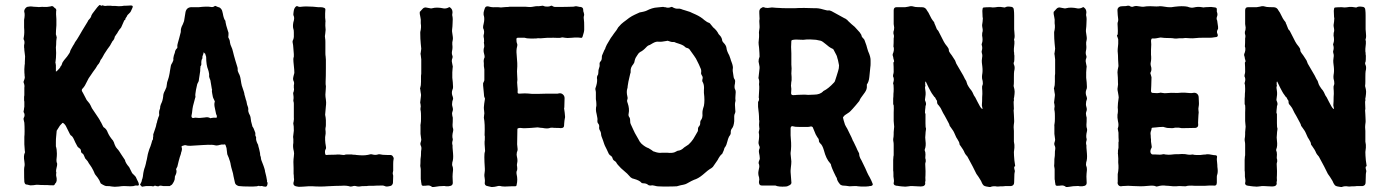

<svg xmlns="http://www.w3.org/2000/svg" viewBox="-20 -753 5597 773"><path d="M75 -595Q81 -586 77 -571V-562Q78 -558 78 -551Q79 -542 81 -526Q81 -522 80.5 -514Q80 -506 80 -502V-495Q79 -493 79 -489Q79 -487 78.5 -482Q78 -477 78 -474Q78 -458 79 -451V-447Q82 -441 75 -425V-421Q80 -409 78 -400V-381Q78 -378 78 -372Q78 -366 77 -364V-351Q77 -346 78 -344V-337V-328Q78 -326 78 -323Q78 -320 77 -318Q77 -313 75 -305V-302Q83 -290 75 -277V-272Q78 -260 78 -259Q79 -247 79 -225Q79 -210 78 -202V-199V-172Q78 -164 80 -144Q82 -141 80 -138Q74 -126 78 -104Q80 -90 79 -86Q78 -83 77.5 -78Q77 -73 77 -71Q77 -30 78 -21Q80 -10 87 -10Q90 -10 96.5 -8Q103 -6 107 -7Q114 -7 126 -9H133Q141 -8 159 -8H167H170Q177 -7 191 -7Q199 -5 202 -14L203 -15Q212 -23 206 -46V-51Q208 -61 205 -64L206 -66Q206 -68 206 -69Q206 -72 208 -79Q210 -86 210 -90V-95Q206 -102 208 -117Q209 -123 209 -135Q209 -152 205 -164V-170V-179V-181Q205 -195 206 -202Q206 -208 208 -224V-226Q209 -227 209 -228Q211 -231 215 -237.5Q219 -244 221 -247Q222 -249 226 -252.5Q230 -256 231 -258H234Q243 -252 248 -240Q250 -236 255 -226Q260 -216 262 -212Q263 -211 265 -208Q272 -205 278 -191Q282 -181 292 -163Q294 -160 300 -156Q306 -152 306 -145Q306 -138 312 -135Q317 -132 321 -120Q322 -115 326 -112Q334 -104 338 -95Q340 -92 344 -86.5Q348 -81 349 -79Q357 -65 360 -57Q361 -52 373 -38Q382 -25 383 -20L384 -19Q384 -18 384 -17Q385 -14 394.5 -9Q404 -4 407 -4Q423 -4 431 -2Q440 0 458 -2Q472 -4 479 -4Q484 -4 492 -3.5Q500 -3 505 -3Q518 -3 525 -6H531Q535 -5 537.5 -6.5Q540 -8 539 -12Q539 -13 537 -19Q535 -23 531.5 -30Q528 -37 527 -40Q526 -42 524 -44L512 -56L509 -62L500 -80Q485 -97 483 -109Q480 -114 479 -115Q475 -120 469 -130Q463 -140 460 -144Q458 -147 456 -149.5Q454 -152 451.5 -154.5Q449 -157 448 -159Q448 -160 447 -160L446 -162L443 -168Q442 -170 440.5 -174Q439 -178 439 -179L435 -187Q421 -203 414 -219Q409 -234 397 -241Q395 -243 395 -244L387 -260Q385 -262 385 -263Q382 -271 359 -304Q349 -317 344 -330Q342 -335 335 -343Q328 -351 328 -352L325 -358Q317 -372 314 -379Q313 -380 310 -386Q308 -392 312 -396Q318 -402 322 -409Q327 -418 337 -438Q344 -448 346 -451Q353 -462 365 -478Q374 -494 378 -497Q379 -498 382 -504Q384 -510 386 -513Q390 -517 394.5 -526Q399 -535 400 -536Q414 -558 422 -568Q423 -569 424.5 -572Q426 -575 427 -577Q428 -578 429.5 -581Q431 -584 432 -586Q441 -595 442 -605L448 -614Q453 -620 455 -625Q463 -638 466 -640Q468 -642 468 -643Q470 -647 473.5 -655.5Q477 -664 479 -668L480 -671Q485 -672 485 -678Q485 -679 486 -680Q492 -688 493 -692L502 -701Q506 -705 507 -708Q511 -716 513 -721Q518 -731 507 -731Q504 -731 497.5 -730.5Q491 -730 488 -730H480Q472 -728 458 -728Q455 -728 451 -728.5Q447 -729 445 -729H430L428 -730H426H413Q402 -728 397 -730Q394 -733 389 -730Q388 -729 386 -731Q383 -733 382 -733H381Q373 -727 358 -706Q354 -700 352 -698Q351 -697 348 -691Q347 -683 338 -674Q334 -670 333 -666Q314 -634 311 -630Q308 -625 303.5 -617Q299 -609 297 -606Q295 -602 290 -594.5Q285 -587 282 -583Q281 -581 278.5 -576Q276 -571 274 -569Q272 -566 269 -560Q266 -554 264 -551L261 -542L260 -540L254 -531Q251 -526 244 -518Q237 -510 234 -505Q231 -502 229 -494Q227 -488 225 -487L224 -486Q223 -482 220 -478.5Q217 -475 213.5 -471.5Q210 -468 208 -466H207Q206 -465 205 -465V-468V-491Q205 -492 204.5 -493.5Q204 -495 204 -496V-498L203 -500Q206 -520 206 -540Q206 -544 205.5 -551Q205 -558 205 -562Q205 -564 205.5 -567Q206 -570 206 -572Q206 -590 208 -600Q209 -602 207.5 -606Q206 -610 206 -612Q205 -613 205 -616Q205 -627 207 -651V-663V-676Q205 -700 206 -707Q209 -717 199 -722L197 -724Q192 -731 183 -727Q168 -724 156 -725Q152 -726 143.5 -725Q135 -724 131 -725Q128 -725 122.5 -725.5Q117 -726 114 -726Q110 -727 101 -727Q100 -727 98 -726.5Q96 -726 94 -726Q87 -726 81.5 -718.5Q76 -711 78 -704Q81 -694 77 -673V-660V-642Q79 -621 76 -604Q76 -601 75 -599Z M1055 -21Q1059 -18 1056 -8Q1054 1 1044 -2Q1043 -2 1041 -2L1040 -3Q1031 -5 1029 -4Q1027 -2 1025 -4Q1022 -6 1014 -3Q1011 -3 1006 -2.5Q1001 -2 999 -2Q998 -2 995.5 -2Q993 -2 991 -2Q989 -2 988 -2Q956 -2 941 -4Q928 -8 926 -17L920 -44Q920 -47 918 -55Q909 -86 909 -89Q909 -90 908 -95Q907 -100 906 -103Q905 -105 903.5 -110Q902 -115 901 -118L900 -120Q896 -128 895 -132Q893 -148 892 -157Q891 -159 890 -163Q889 -167 888 -169Q886 -173 881 -171H871Q870 -170 866 -170Q854 -166 846 -168Q844 -169 839 -169.5Q834 -170 832 -170H828Q824 -169 824 -170H816Q813 -170 806 -169.5Q799 -169 795 -169Q747 -166 746 -166Q733 -166 729 -168Q725 -170 712 -165Q711 -164 711 -161Q715 -153 709 -138Q709 -135 707 -129.5Q705 -124 704 -121Q700 -108 694 -82Q693 -80 691 -76.5Q689 -73 689 -72Q689 -69 690 -69Q692 -60 688 -51Q683 -42 684 -38Q684 -29 680 -22Q673 -8 668 -7Q667 -7 665 -5L664 -4Q663 -4 662 -4H637Q635 -4 631 -5Q627 -6 624 -5.5Q621 -5 619 -3H613Q612 -3 606 -5Q603 -7 599 -3H594Q591 -3 590 -4H575Q572 -5 556 -2Q551 0 549 -4L544 -9V-10Q551 -22 551 -27Q551 -29 553 -33Q553 -35 554 -37Q555 -39 555 -41Q557 -59 559 -66Q559 -68 561 -73.5Q563 -79 564 -82Q568 -96 569 -103Q571 -109 573 -121Q575 -133 577 -139Q577 -141 579 -145.5Q581 -150 581 -152Q583 -156 586 -164.5Q589 -173 590 -177Q592 -188 596 -192V-199Q597 -201 597 -205.5Q597 -210 597 -212Q598 -216 603.5 -231Q609 -246 610 -255Q611 -257 612 -260.5Q613 -264 613 -266Q614 -268 615.5 -274Q617 -280 618 -282Q621 -286 621 -291Q619 -305 624 -315Q625 -318 625 -324Q627 -332 629 -336Q635 -347 637 -365Q637 -376 644 -388Q649 -399 650 -402Q651 -408 653 -422L656 -431Q660 -443 661 -449Q662 -453 663 -459Q664 -465 664 -466Q665 -470 666 -477.5Q667 -485 668 -489Q670 -496 673 -499Q679 -510 678 -515Q677 -518 679 -524Q679 -527 681 -532.5Q683 -538 684 -541Q685 -552 693 -559Q695 -562 694 -563Q693 -571 696 -580Q698 -587 701.5 -599.5Q705 -612 706 -617Q708 -623 708 -627Q707 -639 716 -655Q719 -662 721 -668Q723 -681 727 -705Q732 -726 756 -724H780Q813 -728 829 -725Q838 -723 845 -729H848Q856 -725 860 -724Q867 -723 873 -713Q874 -712 877 -699Q881 -676 887 -670Q888 -668 888 -664Q889 -655 898 -627Q900 -623 900 -619Q900 -609 899 -604V-603Q900 -602 900 -601Q904 -593 905 -589Q905 -587 906 -581.5Q907 -576 908 -573Q909 -570 911.5 -564.5Q914 -559 915 -556Q916 -552 918.5 -543Q921 -534 922 -529Q923 -525 928 -508Q933 -491 936 -482Q937 -479 937 -473Q936 -468 941 -458Q947 -448 949 -433Q952 -413 953 -411V-410L962 -383Q964 -377 964 -373Q966 -367 968 -359Q968 -357 969.5 -353Q971 -349 972 -346Q974 -331 979 -320Q979 -319 979 -317L980 -315Q977 -305 986 -289Q989 -284 991 -264Q992 -260 996 -245V-244Q1001 -239 1008 -218V-212Q1007 -208 1010 -203Q1012 -201 1011 -198Q1010 -188 1017 -174Q1020 -170 1020 -165Q1023 -156 1027 -136V-133Q1027 -132 1027.5 -129.5Q1028 -127 1028 -126Q1030 -122 1030 -121Q1030 -119 1030.5 -116Q1031 -113 1031.5 -110.5Q1032 -108 1033 -106Q1034 -103 1036.5 -97Q1039 -91 1040 -88Q1041 -86 1042.5 -81Q1044 -76 1045 -73Q1047 -67 1047 -63Q1053 -41 1055 -26Q1056 -25 1055 -23ZM853 -280V-284V-287Q851 -291 850 -294Q849 -298 847.5 -306Q846 -314 845 -318Q841 -335 845 -344Q845 -345 843 -349Q837 -361 837 -363Q837 -366 834.5 -376Q832 -386 834 -392Q833 -393 833 -394L827 -430Q826 -433 824 -437.5Q822 -442 822 -444V-451V-455Q820 -467 818 -472Q810 -491 810 -524L806 -537Q803 -538 800 -543Q800 -540 798 -534Q794 -526 795 -520Q795 -517 793 -515Q792 -514 791.5 -511Q791 -508 791 -507Q790 -503 790.5 -500Q791 -497 790.5 -493Q790 -489 787 -486V-483Q786 -478 786 -467Q785 -461 783.5 -450Q782 -439 781 -434Q781 -432 780.5 -429Q780 -426 779 -424Q778 -422 776 -418.5Q774 -415 774 -414Q773 -410 771.5 -402.5Q770 -395 769 -391Q765 -371 767 -363Q767 -362 767 -362L766 -360Q760 -338 757 -326Q755 -318 753 -298Q750 -285 751 -283Q753 -277 759 -278Q767 -280 770 -279Q785 -277 804 -280Q818 -283 827 -277Q829 -277 831 -278Q843 -280 847 -279Q852 -279 853 -280Z M1178 -728H1173Q1165 -722 1163 -711Q1163 -710 1162.5 -708Q1162 -706 1162 -705Q1160 -694 1162 -690Q1167 -681 1161 -663Q1158 -647 1161 -637Q1163 -633 1163 -623V-611Q1164 -599 1158 -588V-583Q1159 -579 1160 -571.5Q1161 -564 1161 -560Q1163 -542 1163 -535V-525Q1161 -519 1161 -515Q1161 -506 1163 -488.5Q1165 -471 1165 -462V-459Q1161 -445 1160 -438Q1160 -431 1161 -429Q1166 -420 1163 -410V-399Q1165 -392 1162 -383Q1159 -379 1161 -371Q1162 -367 1162 -358Q1160 -348 1162 -343Q1163 -340 1163 -335V-303V-293V-281Q1164 -275 1162 -263Q1160 -256 1161 -254Q1163 -248 1163 -227Q1162 -218 1160 -202Q1160 -200 1160.5 -197Q1161 -194 1161 -193V-178Q1158 -162 1163 -144Q1165 -137 1163 -123Q1160 -103 1162 -76V-53Q1163 -49 1163 -42Q1163 -35 1164 -32Q1164 -30 1163.5 -27Q1163 -24 1163 -23Q1156 -4 1177 -2Q1181 0 1199.5 -1.5Q1218 -3 1221 -3H1240Q1250 -2 1271 -2Q1287 -2 1296 -3Q1334 -5 1353 -5Q1375 -7 1390 -2Q1397 -2 1399 -3Q1407 -6 1416 -3Q1419 -2 1426 -2Q1433 -4 1457 -4Q1461 -5 1469 -5H1484Q1495 -6 1516 -6Q1522 -7 1529 -4Q1532 -2 1538 -2Q1540 -2 1545.5 -3Q1551 -4 1554 -5Q1560 -8 1562 -16Q1562 -20 1562.5 -29.5Q1563 -39 1563 -44Q1563 -48 1562 -50Q1560 -56 1563 -66V-74V-92Q1563 -103 1564 -108Q1564 -109 1564.5 -111Q1565 -113 1565 -115V-117L1563 -121Q1560 -128 1553 -129H1540Q1519 -129 1508 -132Q1503 -132 1501 -131Q1491 -128 1480 -131Q1478 -132 1472 -132Q1451 -126 1428 -128Q1426 -128 1422 -128.5Q1418 -129 1415 -129Q1412 -130 1406 -130Q1400 -130 1397 -131H1375Q1371 -131 1369 -130Q1366 -128 1353 -130Q1349 -131 1340 -131Q1332 -130 1317 -130Q1302 -130 1295 -129Q1289 -129 1289 -135Q1287 -146 1291 -152Q1294 -157 1292 -164Q1291 -168 1290 -176.5Q1289 -185 1289 -189Q1288 -200 1291 -215V-223Q1289 -235 1291 -241Q1292 -243 1292 -250V-269Q1292 -271 1291.5 -275Q1291 -279 1291 -280Q1289 -290 1289 -291Q1289 -292 1292 -325Q1293 -331 1293 -341Q1293 -343 1292.5 -346.5Q1292 -350 1292 -352Q1290 -364 1290 -372Q1290 -378 1291.5 -393Q1293 -408 1291 -414V-424Q1292 -443 1292 -480V-513Q1292 -515 1291.5 -519.5Q1291 -524 1291 -526Q1290 -531 1290 -539V-570V-585Q1290 -594 1289 -598Q1289 -600 1288.5 -603Q1288 -606 1288 -607Q1288 -608 1289.5 -618Q1291 -628 1291 -633Q1289 -652 1290 -662Q1291 -666 1290 -673Q1289 -680 1289 -682V-699Q1289 -702 1289.5 -707.5Q1290 -713 1290 -715Q1290 -719 1286 -721Q1279 -724 1272 -724Q1266 -723 1241 -726Q1210 -728 1195 -726Q1183 -724 1178 -728Z M1726 0Q1727 0 1729 -0.5Q1731 -1 1733 -1Q1748 -4 1764 -4Q1768 -5 1776 -3Q1785 -2 1795 -5Q1803 -8 1803 -17Q1803 -21 1802.5 -29.5Q1802 -38 1802 -42Q1802 -51 1804 -69Q1804 -79 1802 -83Q1799 -89 1801 -99Q1806 -113 1804 -135Q1804 -139 1803 -147Q1802 -155 1802 -159V-168Q1799 -177 1802 -186Q1803 -188 1803 -193Q1799 -204 1804 -224Q1806 -232 1803 -239Q1802 -243 1802 -251Q1803 -260 1803 -279Q1802 -282 1801 -287.5Q1800 -293 1800 -296Q1800 -299 1802 -305Q1805 -312 1802 -322Q1801 -324 1800.5 -328Q1800 -332 1800 -333Q1800 -345 1804 -354Q1805 -356 1803 -363Q1796 -379 1802 -393Q1804 -396 1804 -403Q1804 -409 1803 -421.5Q1802 -434 1801 -440V-462Q1801 -464 1801.5 -469Q1802 -474 1802 -476Q1802 -478 1802.5 -481Q1803 -484 1803 -485Q1802 -488 1801 -495Q1800 -502 1799 -506Q1799 -512 1800 -515Q1804 -524 1801 -530Q1798 -538 1800 -548Q1803 -560 1801 -574Q1800 -582 1803 -593Q1804 -599 1803 -605L1800 -626V-632Q1802 -648 1802 -657Q1804 -679 1801 -690Q1800 -693 1801 -696Q1805 -714 1791 -724H1788Q1778 -718 1767 -719Q1739 -725 1721 -720Q1716 -718 1710 -720Q1700 -722 1694 -723Q1686 -723 1681 -717Q1679 -715 1675.5 -711Q1672 -707 1670 -705V-697Q1670 -695 1672.5 -684Q1675 -673 1674 -666V-659Q1677 -643 1672 -624V-618Q1672 -611 1672.5 -597.5Q1673 -584 1674 -577Q1674 -574 1675 -567Q1676 -560 1676 -557Q1676 -554 1675 -549Q1674 -544 1674 -542Q1672 -536 1674 -531Q1676 -516 1676 -514V-504V-484V-457Q1676 -455 1675.5 -452Q1675 -449 1675 -448V-424Q1675 -408 1672 -400Q1670 -396 1672 -393Q1672 -389 1673.5 -381.5Q1675 -374 1675 -373V-368Q1674 -359 1672 -343Q1671 -340 1673 -334Q1675 -323 1673 -318Q1672 -313 1674 -305Q1675 -299 1675 -286V-275Q1675 -263 1674 -258Q1672 -248 1673 -243V-227V-214Q1675 -198 1676 -191Q1676 -187 1674 -181Q1671 -174 1674 -167Q1678 -160 1676 -149Q1675 -146 1675 -135Q1675 -125 1674 -120Q1674 -119 1673.5 -116.5Q1673 -114 1673 -112Q1673 -94 1672 -85Q1672 -84 1672.5 -82Q1673 -80 1673 -79Q1673 -78 1673.5 -76Q1674 -74 1674 -72V-34Q1674 -29 1675 -27Q1675 -22 1677 -12Q1677 -5 1684 -5Q1694 -5 1699 -6Q1711 -8 1720 0Z M2202 -730H2199Q2198 -730 2195 -728.5Q2192 -727 2191 -727Q2175 -725 2166 -730H2165Q2151 -728 2149 -728Q2138 -729 2120 -725Q2114 -724 2094 -726H2089H2050Q2046 -726 2038 -726Q2030 -726 2026 -725Q2017 -725 1997 -723Q1995 -723 1991 -723.5Q1987 -724 1986 -724H1973Q1960 -723 1947 -727Q1934 -730 1931 -717Q1930 -714 1928.5 -709Q1927 -704 1927 -702V-693Q1931 -682 1929 -667Q1929 -664 1927 -656.5Q1925 -649 1925 -645V-640Q1932 -627 1927 -611V-605Q1929 -599 1929 -586Q1927 -581 1929 -576Q1931 -566 1928 -559Q1927 -555 1927 -548Q1927 -544 1929 -536.5Q1931 -529 1931 -525Q1931 -524 1931 -522L1930 -520Q1926 -511 1928 -499V-487Q1928 -485 1929 -480.5Q1930 -476 1930 -473V-457Q1930 -454 1930 -448.5Q1930 -443 1930 -438.5Q1930 -434 1930 -430Q1930 -428 1925 -418V-409Q1928 -379 1928 -378Q1928 -364 1932 -358Q1933 -355 1932 -352Q1931 -346 1929.5 -336Q1928 -326 1928 -321Q1928 -312 1929 -308Q1931 -295 1929 -289Q1928 -285 1928 -279Q1933 -256 1931 -209Q1931 -208 1931.5 -206Q1932 -204 1932 -203Q1932 -185 1931 -183V-173Q1931 -169 1932 -159.5Q1933 -150 1933 -145Q1933 -143 1932 -142Q1930 -137 1930 -120Q1930 -104 1932 -74Q1933 -70 1930 -49Q1930 -42 1931 -38Q1933 -26 1932 -20Q1929 -5 1946 -3Q1948 -3 1952.5 -1.5Q1957 0 1959 0H1961Q1965 0 1971.5 -1Q1978 -2 1981 -3Q1989 -6 1999 -3Q2009 -1 2039 -3H2053Q2060 -3 2060 -9Q2065 -30 2060 -51Q2058 -62 2062 -68Q2063 -75 2062 -82Q2060 -88 2062 -96Q2065 -107 2061 -123Q2059 -129 2061 -140Q2064 -146 2064 -152Q2064 -156 2063 -162Q2062 -168 2062 -172Q2062 -182 2062.5 -202Q2063 -222 2063 -232Q2063 -237 2068 -237Q2070 -238 2075 -238Q2089 -236 2097 -237Q2101 -237 2108 -237.5Q2115 -238 2118 -238Q2122 -238 2130 -239Q2138 -240 2142 -240H2146Q2158 -238 2164 -238Q2174 -236 2181 -236Q2188 -236 2191 -237Q2195 -239 2203 -239Q2209 -238 2221 -238Q2233 -238 2239 -237Q2240 -237 2242 -238H2244Q2251 -240 2251 -248Q2251 -251 2251.5 -256.5Q2252 -262 2252.5 -267Q2253 -272 2254 -276Q2255 -278 2255 -283Q2255 -288 2253.5 -299.5Q2252 -311 2251 -317Q2251 -318 2251.5 -319Q2252 -320 2252 -321Q2252 -327 2252.5 -339.5Q2253 -352 2253 -358Q2253 -367 2246 -373Q2239 -379 2230 -377Q2228 -376 2225 -376H2184Q2177 -376 2164 -375.5Q2151 -375 2144 -375H2123Q2103 -377 2092 -377Q2089 -377 2081.5 -376.5Q2074 -376 2070 -376Q2063 -376 2064 -383Q2065 -391 2063 -407Q2061 -423 2063 -432V-433Q2063 -438 2062 -453Q2061 -468 2062 -475Q2064 -494 2060 -534Q2058 -552 2062 -566Q2064 -573 2062 -577Q2059 -583 2059 -597Q2061 -601 2064 -601H2071H2085H2092Q2100 -598 2115 -598Q2119 -598 2130 -598Q2141 -598 2145 -599Q2147 -601 2147 -599Q2155 -598 2172 -600Q2176 -601 2209 -601Q2213 -601 2225 -600.5Q2237 -600 2241 -602Q2243 -603 2248 -602Q2253 -601 2254 -601Q2256 -601 2259.5 -600.5Q2263 -600 2265 -600Q2268 -600 2274 -600.5Q2280 -601 2283 -601Q2285 -601 2289 -601.5Q2293 -602 2295 -602H2307Q2308 -602 2311.5 -601.5Q2315 -601 2317 -601Q2322 -599 2325 -604Q2332 -625 2332 -633V-648Q2332 -667 2331 -671Q2329 -683 2331 -689Q2333 -695 2330 -703Q2328 -706 2328 -714Q2328 -723 2318 -725Q2312 -725 2310 -726Q2300 -729 2293 -727Q2291 -726 2285 -726Q2263 -725 2219 -725Q2210 -724 2202 -730Z M2941 -350Q2942 -348 2940 -342Q2938 -334 2940 -313Q2942 -303 2939 -297Q2936 -291 2936 -285Q2936 -283 2936 -278.5Q2936 -274 2936 -271Q2936 -268 2936 -265Q2934 -244 2927 -236Q2922 -230 2922 -221Q2923 -214 2918 -207Q2915 -204 2913 -198Q2911 -194 2909 -185.5Q2907 -177 2904.5 -170.5Q2902 -164 2898 -159L2897 -158Q2894 -146 2890 -139Q2888 -132 2884 -131Q2879 -126 2873 -116Q2872 -114 2870.5 -111Q2869 -108 2868 -107Q2862 -99 2850 -81Q2846 -77 2844 -76Q2831 -69 2809 -49Q2791 -34 2774 -29Q2768 -27 2745 -14Q2740 -11 2730 -9Q2727 -9 2722 -7.5Q2717 -6 2716 -6Q2707 -3 2705 -3Q2691 -2 2661 -2H2651Q2624 -2 2617 -5Q2607 -8 2600 -6Q2592 -6 2589 -9Q2582 -15 2570 -15Q2563 -15 2562 -18Q2554 -27 2532 -33Q2525 -34 2519 -39Q2517 -41 2512 -46.5Q2507 -52 2505 -54Q2501 -58 2492.5 -65Q2484 -72 2480 -76Q2464 -92 2461 -99Q2459 -102 2456 -104Q2447 -109 2446 -117Q2444 -123 2439 -126Q2432 -130 2429 -138Q2427 -143 2422.5 -152Q2418 -161 2416 -165Q2415 -166 2414 -169.5Q2413 -173 2412 -175Q2411 -179 2407.5 -188.5Q2404 -198 2402 -203Q2400 -209 2400 -212Q2400 -221 2394 -230Q2392 -234 2392 -239Q2394 -250 2388 -256Q2385 -259 2385 -266Q2387 -274 2382 -294Q2377 -312 2381 -327V-334Q2381 -342 2379 -354V-381Q2379 -385 2377 -393V-397Q2385 -419 2384 -433Q2382 -443 2386 -450Q2389 -453 2389 -462Q2389 -472 2391 -476Q2395 -485 2394 -494Q2393 -501 2398 -506Q2403 -511 2403 -522Q2403 -527 2404 -530L2413 -551Q2417 -556 2418 -562Q2419 -564 2420.5 -567.5Q2422 -571 2423 -573Q2433 -591 2439 -600Q2440 -601 2447 -611Q2447 -612 2450 -615.5Q2453 -619 2454 -621Q2457 -624 2462 -631.5Q2467 -639 2469 -643Q2472 -647 2481 -656Q2484 -659 2490.5 -664Q2497 -669 2500 -671Q2501 -672 2513 -681Q2515 -682 2518.5 -684.5Q2522 -687 2524 -688Q2533 -693 2551 -701Q2552 -702 2554 -702.5Q2556 -703 2558 -703.5Q2560 -704 2561 -704Q2562 -704 2570.5 -706Q2579 -708 2583 -710Q2606 -722 2626 -723Q2632 -723 2646 -725H2652Q2653 -724 2657 -724Q2661 -724 2662 -723Q2672 -720 2682 -725H2686Q2699 -717 2710 -718Q2717 -719 2724 -716Q2728 -714 2736 -712Q2744 -709 2758 -705Q2760 -704 2767.5 -700.5Q2775 -697 2780 -695Q2802 -685 2816 -672Q2827 -663 2835 -661Q2838 -660 2842 -654Q2844 -652 2847 -648Q2850 -644 2851 -643Q2866 -631 2873 -616Q2875 -613 2881 -607Q2886 -600 2887 -594Q2887 -587 2893 -581Q2904 -570 2905 -559Q2906 -548 2916 -530Q2917 -528 2918.5 -523Q2920 -518 2921 -516Q2923 -508 2925 -504Q2933 -484 2930 -474V-467Q2931 -462 2932 -454Q2933 -446 2934 -441Q2936 -435 2938 -433Q2941 -428 2939 -417Q2935 -400 2940 -392Q2942 -389 2942 -382Q2942 -378 2941 -367Q2940 -356 2941 -350ZM2814 -327Q2818 -348 2814 -379V-390Q2816 -409 2810 -421Q2806 -426 2808 -434Q2811 -442 2806 -449Q2801 -457 2803 -462Q2804 -472 2800 -479Q2799 -480 2794 -493L2782 -517Q2778 -524 2759 -550Q2754 -559 2745 -560Q2739 -562 2736 -566Q2732 -570 2722 -574Q2719 -575 2712 -577.5Q2705 -580 2701 -581Q2697 -584 2691 -584Q2683 -583 2671 -588Q2668 -590 2663 -588Q2643 -584 2632 -585Q2622 -587 2608 -579Q2606 -578 2602 -575.5Q2598 -573 2596 -572Q2588 -570 2582 -563Q2569 -549 2558 -544Q2552 -540 2550 -537Q2548 -534 2544 -528Q2540 -522 2539 -520Q2537 -516 2535 -508Q2535 -502 2530 -495Q2518 -481 2519 -467Q2520 -462 2517 -455Q2508 -418 2507 -406Q2507 -400 2506 -398Q2501 -384 2506 -364Q2508 -358 2506 -353Q2503 -347 2507 -338Q2515 -315 2511 -296Q2509 -288 2513 -282Q2517 -278 2517 -267Q2517 -258 2519 -254Q2521 -249 2525 -241Q2529 -233 2531 -228Q2532 -227 2533 -224Q2534 -221 2535.5 -218.5Q2537 -216 2538 -214L2550 -193Q2555 -182 2562 -175Q2577 -161 2592 -156Q2594 -155 2596.5 -153Q2599 -151 2600 -151Q2602 -150 2604.5 -148Q2607 -146 2609 -144.5Q2611 -143 2613 -143Q2631 -136 2644 -138H2668Q2685 -136 2696 -140L2708 -146Q2722 -147 2733 -158L2734 -159L2752 -171Q2763 -181 2771 -193Q2775 -199 2781 -210Q2787 -221 2789 -224Q2791 -230 2790 -232Q2790 -241 2795 -245Q2800 -252 2799 -259Q2799 -264 2801 -268Q2810 -278 2808 -297Q2808 -305 2809 -309Q2810 -315 2814 -327Z M3050 -724Q3050 -723 3049 -723Q3035 -718 3037 -700Q3037 -696 3037.5 -688.5Q3038 -681 3038 -678V-676Q3036 -671 3038 -648Q3039 -645 3036 -627Q3035 -621 3036 -615V-604Q3036 -600 3035 -592.5Q3034 -585 3034 -582Q3034 -575 3036 -561Q3038 -537 3038 -525Q3038 -524 3035 -515Q3035 -514 3034.5 -510.5Q3034 -507 3034 -505Q3035 -502 3036 -495Q3037 -488 3038 -484V-478Q3037 -472 3036 -460Q3035 -448 3034 -442Q3033 -440 3034 -437Q3038 -428 3036 -416V-411Q3038 -406 3035 -365Q3034 -361 3036 -355Q3036 -347 3032 -343V-323L3035 -296Q3036 -287 3036 -269Q3037 -269 3037 -267Q3035 -248 3037 -238Q3038 -236 3037 -232Q3036 -228 3036 -227Q3034 -221 3035 -218Q3038 -206 3034 -182Q3033 -174 3037 -165Q3040 -161 3038 -155Q3034 -148 3036 -137Q3037 -133 3038 -126Q3039 -119 3039 -115Q3039 -112 3037 -108Q3032 -97 3036 -91Q3037 -88 3037 -81L3034 -66Q3031 -53 3036 -39Q3038 -29 3036 -24Q3035 -20 3036 -16Q3037 -6 3048 -6H3083H3094H3102Q3115 0 3143 -2Q3150 -2 3160 -8Q3168 -13 3166 -21L3163 -60V-67Q3163 -71 3164 -78.5Q3165 -86 3165.5 -92Q3166 -98 3166 -103L3163 -133V-138Q3167 -164 3164 -193Q3163 -199 3163 -208Q3163 -217 3163 -223V-237Q3164 -248 3175 -244Q3180 -242 3198 -242H3233Q3237 -242 3245 -244Q3249 -244 3252 -241Q3253 -240 3264 -212Q3268 -204 3271 -200Q3277 -194 3277 -186Q3277 -181 3282 -176Q3291 -169 3297 -148Q3306 -113 3322 -96Q3323 -95 3325 -92Q3326 -81 3346 -41Q3346 -40 3348 -38L3349 -36Q3350 -25 3362 -11Q3364 -8 3372 -6Q3376 -6 3386 -5Q3396 -4 3400 -3Q3403 -3 3411 -3.5Q3419 -4 3422 -4Q3430 -4 3434 -3Q3437 -3 3441 -2.5Q3445 -2 3447 -2H3466Q3468 -2 3472 -2.5Q3476 -3 3478 -3Q3480 -4 3483.5 -4Q3487 -4 3489 -5Q3496 -8 3493 -14Q3489 -25 3481 -40Q3477 -46 3471 -59Q3465 -72 3464 -75Q3450 -105 3448 -108Q3439 -122 3439 -134Q3439 -136 3437 -139Q3435 -142 3435 -143Q3432 -148 3428 -158Q3426 -162 3422 -170.5Q3418 -179 3416 -183Q3415 -184 3413.5 -187Q3412 -190 3412 -191Q3409 -199 3401.5 -213.5Q3394 -228 3391 -235Q3390 -237 3386.5 -242.5Q3383 -248 3382 -251Q3375 -273 3374 -279Q3373 -281 3381 -289L3399 -301Q3405 -306 3410 -312L3412 -314Q3417 -319 3426 -330Q3435 -341 3440 -347Q3440 -348 3441 -350Q3444 -357 3451.5 -366.5Q3459 -376 3462 -381Q3471 -394 3470 -406V-413Q3478 -423 3480 -443Q3481 -449 3484 -483Q3485 -488 3485 -496Q3485 -504 3485 -508Q3486 -523 3475 -547Q3475 -549 3473 -553.5Q3471 -558 3471 -560Q3471 -564 3460 -593Q3459 -595 3456.5 -597.5Q3454 -600 3453 -601Q3453 -602 3451 -604Q3449 -606 3449 -607Q3449 -613 3441 -623Q3427 -639 3421 -645Q3419 -647 3414.5 -650.5Q3410 -654 3408 -656Q3403 -660 3393 -670Q3392 -673 3389 -674Q3387 -676 3383.5 -678Q3380 -680 3379 -680Q3362 -690 3359 -691Q3354 -694 3343.5 -699.5Q3333 -705 3328 -708Q3320 -712 3315 -711Q3311 -710 3294 -715Q3275 -721 3257 -720Q3251 -720 3238 -720.5Q3225 -721 3218 -721Q3193 -721 3181 -720H3147Q3127 -720 3118 -721Q3108 -721 3088 -723Q3083 -723 3071 -721Q3060 -721 3055 -724ZM3258 -372Q3253 -372 3245.5 -371.5Q3238 -371 3234 -371Q3227 -372 3219.5 -372Q3212 -372 3202.5 -371.5Q3193 -371 3188 -371Q3183 -370 3173 -370Q3165 -370 3165 -378Q3165 -381 3165.5 -386.5Q3166 -392 3166 -395Q3166 -397 3165 -403.5Q3164 -410 3165 -413Q3165 -420 3167 -430V-443Q3167 -446 3166.5 -450Q3166 -454 3166 -457Q3168 -480 3166 -493V-538Q3166 -542 3165.5 -551Q3165 -560 3165 -564Q3165 -568 3165.5 -576.5Q3166 -585 3166 -589Q3167 -590 3168 -591Q3169 -592 3170 -592Q3182 -595 3205 -593Q3213 -592 3227 -594Q3238 -595 3262 -593Q3266 -593 3274 -591Q3282 -589 3284 -589Q3291 -587 3305 -575Q3318 -563 3331 -557Q3334 -557 3336 -553Q3340 -546 3348 -530Q3349 -528 3350 -524.5Q3351 -521 3351 -520Q3353 -517 3358 -490Q3358 -477 3354 -466Q3352 -459 3348 -446.5Q3344 -434 3342 -428Q3341 -424 3338 -421Q3315 -396 3296 -387Q3294 -387 3294 -385Q3281 -372 3258 -372Z M4067 -84Q4063 -83 4063 -78Q4063 -77 4063.5 -75Q4064 -73 4064 -72Q4067 -65 4065 -59Q4065 -58 4064.5 -56Q4064 -54 4064 -52Q4064 -46 4063.5 -35.5Q4063 -25 4063 -19Q4063 -6 4051 -4Q4045 -4 4035 -4Q4025 -4 4020 -3Q4005 -3 3998 -2Q3991 -2 3988 -3Q3976 -4 3967 0H3964Q3963 0 3961 -0.5Q3959 -1 3958 -1Q3941 -3 3938 -9Q3936 -11 3933.5 -16Q3931 -21 3930 -24Q3929 -25 3927 -29Q3925 -33 3919.5 -41Q3914 -49 3911 -53L3896 -83Q3875 -122 3874 -124Q3872 -124 3872 -126Q3867 -131 3864 -137Q3859 -150 3847 -166Q3843 -170 3843 -173Q3843 -180 3835 -192Q3834 -194 3832.5 -196Q3831 -198 3830 -200Q3829 -202 3821 -220Q3819 -225 3813 -233Q3807 -241 3806 -243Q3803 -246 3803 -248Q3803 -252 3790 -275Q3788 -279 3783.5 -287Q3779 -295 3777 -298Q3775 -301 3771.5 -309Q3768 -317 3765 -321Q3760 -328 3759 -329Q3755 -332 3753 -338Q3753 -345 3752 -348Q3751 -349 3748.5 -353Q3746 -357 3745 -360Q3745 -361 3743 -362Q3741 -363 3741 -364Q3729 -380 3727 -385Q3720 -397 3708 -423Q3707 -424 3707 -425L3705 -423V-411Q3707 -408 3705 -405Q3703 -402 3706 -386Q3708 -374 3704 -352Q3704 -348 3705 -347Q3711 -334 3706 -326V-323Q3704 -307 3704 -300Q3704 -298 3705 -297Q3705 -296 3705 -296L3706 -294V-278Q3706 -275 3706 -257Q3706 -239 3708 -237V-232Q3706 -220 3706 -213Q3704 -199 3706 -187Q3709 -165 3703 -151V-147Q3706 -142 3706 -131Q3704 -116 3707 -110V-102Q3705 -96 3705 -93Q3707 -58 3706 -48Q3705 -38 3706 -26Q3706 -25 3705 -21.5Q3704 -18 3705 -16Q3706 -8 3698 -4Q3689 -1 3671 -3Q3667 -3 3661 -3.5Q3655 -4 3652 -4Q3643 -4 3639 -3Q3637 -3 3630 -2Q3623 -1 3619 -2Q3612 -2 3598 -4Q3596 -5 3590 -5Q3574 -7 3579 -22V-28Q3576 -46 3577 -51Q3577 -64 3576 -66V-69V-109Q3576 -112 3576.5 -116Q3577 -120 3577 -123Q3578 -125 3578 -131V-169Q3578 -178 3577 -182Q3576 -185 3576 -193Q3577 -196 3577.5 -203Q3578 -210 3578 -213V-221Q3578 -224 3579 -232Q3580 -240 3580 -243Q3580 -246 3579 -254Q3578 -262 3578 -266V-300Q3578 -302 3578.5 -316.5Q3579 -331 3576 -333V-335V-356Q3577 -363 3577 -376Q3578 -383 3578 -395Q3578 -413 3576 -415Q3575 -418 3577 -423Q3580 -433 3577 -442Q3574 -446 3576 -453Q3578 -459 3578 -464Q3578 -487 3577 -498Q3577 -499 3577 -501L3578 -503Q3581 -506 3579 -510Q3579 -511 3578 -513.5Q3577 -516 3577 -517Q3577 -519 3576 -523.5Q3575 -528 3574 -530V-535Q3581 -550 3578 -563Q3577 -564 3577 -566Q3578 -577 3578 -599Q3578 -600 3578.5 -601.5Q3579 -603 3579 -604V-610Q3576 -618 3577 -625Q3580 -632 3580 -642Q3577 -660 3578 -663V-683V-711Q3578 -724 3589 -724H3624Q3638 -726 3645 -728H3652Q3664 -725 3665 -725Q3674 -724 3692 -724Q3706 -724 3712 -711Q3713 -709 3716 -705Q3719 -701 3720 -698Q3730 -676 3739 -666Q3742 -663 3742 -659Q3744 -656 3746 -650L3752 -635L3755 -632Q3756 -630 3758 -628Q3760 -623 3768 -608.5Q3776 -594 3780 -585Q3784 -577 3794 -565Q3800 -557 3800 -553Q3800 -548 3801 -546Q3804 -540 3812 -530Q3813 -528 3823 -513Q3825 -511 3827 -505Q3829 -498 3830 -497Q3848 -465 3858 -449L3861 -443Q3862 -440 3865 -435Q3868 -430 3870 -427Q3871 -424 3872.5 -419Q3874 -414 3875 -412Q3875 -411 3877 -408.5Q3879 -406 3879 -404Q3881 -404 3881 -402Q3882 -400 3883.5 -398Q3885 -396 3887 -393.5Q3889 -391 3890 -390Q3893 -386 3895 -382Q3900 -370 3901 -369Q3905 -365 3915 -344Q3927 -320 3932 -316L3936 -314Q3935 -316 3935 -319Q3935 -320 3934 -324Q3933 -328 3933 -329Q3933 -332 3933.5 -337.5Q3934 -343 3934 -345Q3934 -365 3935 -375Q3935 -389 3934 -397V-405Q3934 -406 3935 -408.5Q3936 -411 3936.5 -413Q3937 -415 3937 -417Q3937 -427 3934 -436Q3933 -444 3934 -451Q3937 -466 3935 -484Q3935 -487 3934 -492.5Q3933 -498 3933 -501Q3932 -507 3934 -521Q3936 -531 3933 -539Q3931 -545 3933 -550Q3936 -560 3933 -570Q3931 -573 3933 -578Q3938 -590 3934 -610Q3934 -623 3936 -626Q3937 -632 3936 -637Q3934 -647 3934 -652Q3935 -657 3936 -666Q3937 -675 3937 -680V-681Q3936 -682 3936 -683Q3936 -688 3935.5 -696Q3935 -704 3935 -708V-710Q3935 -712 3935.5 -714Q3936 -716 3936 -717Q3936 -723 3942 -723Q3950 -724 3967 -724Q3969 -724 3972.5 -723.5Q3976 -723 3977 -723Q3985 -723 3997 -725Q4008 -726 4023 -723H4026Q4034 -728 4047 -726Q4062 -726 4062 -711Q4063 -704 4063 -690V-635Q4063 -631 4064 -623Q4065 -615 4065 -608Q4065 -601 4063 -595Q4062 -594 4063 -591Q4064 -588 4064 -587V-577Q4061 -552 4062 -546Q4063 -543 4063 -537.5Q4063 -532 4064 -529Q4064 -508 4063 -505Q4059 -498 4063 -491Q4067 -481 4063 -466Q4062 -461 4062 -440Q4062 -436 4062 -424.5Q4062 -413 4061 -409V-406Q4065 -392 4065 -384Q4065 -376 4063 -362Q4061 -356 4062 -352Q4063 -350 4061 -344V-339Q4061 -334 4061.5 -326Q4062 -318 4062 -313Q4062 -312 4061.5 -312Q4061 -312 4061 -311V-307Q4061 -305 4061.5 -299.5Q4062 -294 4062 -291Q4062 -288 4062.5 -280Q4063 -272 4063 -268V-262Q4061 -248 4061 -241Q4061 -238 4061.5 -233Q4062 -228 4062 -226V-183Q4062 -181 4063 -176.5Q4064 -172 4064 -170V-158Q4064 -155 4063 -149.5Q4062 -144 4062 -141Q4062 -129 4064 -107L4067 -86Z M4278 0Q4279 0 4281 -0.5Q4283 -1 4285 -1Q4300 -4 4316 -4Q4320 -5 4328 -3Q4337 -2 4347 -5Q4355 -8 4355 -17Q4355 -21 4354.5 -29.5Q4354 -38 4354 -42Q4354 -51 4356 -69Q4356 -79 4354 -83Q4351 -89 4353 -99Q4358 -113 4356 -135Q4356 -139 4355 -147Q4354 -155 4354 -159V-168Q4351 -177 4354 -186Q4355 -188 4355 -193Q4351 -204 4356 -224Q4358 -232 4355 -239Q4354 -243 4354 -251Q4355 -260 4355 -279Q4354 -282 4353 -287.5Q4352 -293 4352 -296Q4352 -299 4354 -305Q4357 -312 4354 -322Q4353 -324 4352.5 -328Q4352 -332 4352 -333Q4352 -345 4356 -354Q4357 -356 4355 -363Q4348 -379 4354 -393Q4356 -396 4356 -403Q4356 -409 4355 -421.5Q4354 -434 4353 -440V-462Q4353 -464 4353.5 -469Q4354 -474 4354 -476Q4354 -478 4354.5 -481Q4355 -484 4355 -485Q4354 -488 4353 -495Q4352 -502 4351 -506Q4351 -512 4352 -515Q4356 -524 4353 -530Q4350 -538 4352 -548Q4355 -560 4353 -574Q4352 -582 4355 -593Q4356 -599 4355 -605L4352 -626V-632Q4354 -648 4354 -657Q4356 -679 4353 -690Q4352 -693 4353 -696Q4357 -714 4343 -724H4340Q4330 -718 4319 -719Q4291 -725 4273 -720Q4268 -718 4262 -720Q4252 -722 4246 -723Q4238 -723 4233 -717Q4231 -715 4227.5 -711Q4224 -707 4222 -705V-697Q4222 -695 4224.5 -684Q4227 -673 4226 -666V-659Q4229 -643 4224 -624V-618Q4224 -611 4224.5 -597.5Q4225 -584 4226 -577Q4226 -574 4227 -567Q4228 -560 4228 -557Q4228 -554 4227 -549Q4226 -544 4226 -542Q4224 -536 4226 -531Q4228 -516 4228 -514V-504V-484V-457Q4228 -455 4227.5 -452Q4227 -449 4227 -448V-424Q4227 -408 4224 -400Q4222 -396 4224 -393Q4224 -389 4225.5 -381.5Q4227 -374 4227 -373V-368Q4226 -359 4224 -343Q4223 -340 4225 -334Q4227 -323 4225 -318Q4224 -313 4226 -305Q4227 -299 4227 -286V-275Q4227 -263 4226 -258Q4224 -248 4225 -243V-227V-214Q4227 -198 4228 -191Q4228 -187 4226 -181Q4223 -174 4226 -167Q4230 -160 4228 -149Q4227 -146 4227 -135Q4227 -125 4226 -120Q4226 -119 4225.5 -116.5Q4225 -114 4225 -112Q4225 -94 4224 -85Q4224 -84 4224.5 -82Q4225 -80 4225 -79Q4225 -78 4225.5 -76Q4226 -74 4226 -72V-34Q4226 -29 4227 -27Q4227 -22 4229 -12Q4229 -5 4236 -5Q4246 -5 4251 -6Q4263 -8 4272 0Z M4884 -645 4881 -666Q4881 -670 4880 -671Q4877 -677 4879 -684Q4884 -695 4879 -706V-714Q4880 -722 4872 -723Q4869 -723 4864 -724Q4859 -725 4856 -725Q4852 -725 4844 -724.5Q4836 -724 4832 -724Q4825 -722 4819 -724Q4803 -727 4787 -723Q4776 -720 4761 -726Q4753 -728 4737 -728Q4728 -728 4710 -726Q4706 -726 4696 -724H4687Q4681 -724 4669 -726Q4657 -728 4651 -728H4649Q4641 -726 4611 -728Q4594 -728 4585 -726Q4580 -725 4562 -728Q4552 -730 4544 -727Q4536 -723 4526 -730H4520Q4516 -728 4499 -728Q4490 -728 4486 -725Q4478 -720 4479 -710Q4479 -704 4480 -692.5Q4481 -681 4482 -675Q4482 -669 4481 -666Q4478 -660 4480 -643Q4481 -628 4480 -615Q4480 -614 4478.5 -612.5Q4477 -611 4477 -610V-609Q4481 -599 4482 -594Q4483 -578 4480 -556Q4479 -551 4481 -531Q4481 -517 4483 -487L4480 -472Q4480 -470 4479.5 -467Q4479 -464 4479 -462Q4480 -455 4480.5 -440.5Q4481 -426 4481 -419Q4482 -415 4480.5 -406.5Q4479 -398 4479 -395Q4479 -390 4481 -381Q4483 -372 4483 -369Q4483 -368 4483.5 -365Q4484 -362 4484 -361Q4483 -354 4481 -338Q4481 -335 4480.5 -329Q4480 -323 4480 -320Q4482 -304 4479 -291Q4478 -280 4481 -265Q4485 -249 4481 -238Q4479 -235 4481 -230Q4481 -227 4483 -219Q4483 -197 4484 -186Q4484 -182 4483 -180V-158Q4483 -156 4482 -152.5Q4481 -149 4481 -147V-140Q4480 -133 4481 -133Q4483 -110 4482 -103V-98Q4485 -76 4480 -52V-37V-21Q4478 -13 4483.5 -7Q4489 -1 4499 -4H4501Q4522 -6 4543 -4Q4548 -4 4558 -3.5Q4568 -3 4573 -3Q4584 -3 4606 -5Q4624 -7 4633 -3Q4635 -1 4642 -3Q4655 -7 4669 -6Q4673 -5 4682 -5Q4698 -3 4704 -3H4715Q4717 -3 4721 -3.5Q4725 -4 4728 -4Q4731 -4 4739 -3.5Q4747 -3 4751 -3H4754Q4763 -7 4790 -5H4819H4832Q4834 -5 4839.5 -5.5Q4845 -6 4848 -6H4862H4864Q4879 -3 4879 -18Q4879 -21 4879 -25Q4879 -29 4879 -33.5Q4879 -38 4879 -40Q4879 -46 4880 -48Q4884 -59 4882 -75Q4881 -80 4881 -89Q4881 -93 4880 -100Q4879 -107 4879 -110Q4879 -117 4880 -121Q4880 -128 4873 -128Q4868 -128 4858 -130Q4848 -132 4843 -132Q4837 -132 4834 -131Q4827 -131 4813 -129H4798Q4790 -129 4786 -130Q4782 -132 4773 -130Q4762 -130 4760 -131Q4753 -133 4738 -133Q4729 -132 4709 -132Q4693 -130 4685 -130Q4682 -130 4678 -130.5Q4674 -131 4672 -131Q4665 -133 4662 -132Q4652 -129 4633 -131H4621Q4617 -131 4614 -135Q4609 -142 4614 -154Q4617 -157 4617 -162L4614 -183V-193Q4613 -196 4613 -203Q4613 -210 4612 -214Q4612 -222 4614 -226Q4616 -230 4616 -234Q4616 -239 4621 -239Q4625 -239 4633 -240Q4641 -241 4647.5 -241.5Q4654 -242 4660 -242Q4662 -243 4665.5 -241.5Q4669 -240 4671 -240Q4677 -238 4679 -238Q4683 -238 4689 -237.5Q4695 -237 4699 -237Q4703 -237 4711 -239H4726Q4728 -239 4732 -238Q4736 -237 4738 -237Q4747 -237 4764.5 -237.5Q4782 -238 4790 -238H4793Q4805 -240 4804 -252Q4803 -255 4804 -271Q4805 -287 4805 -290Q4807 -301 4805 -310Q4804 -315 4806 -325Q4807 -329 4807 -337Q4807 -341 4806.5 -348.5Q4806 -356 4806 -360Q4806 -370 4799.5 -375.5Q4793 -381 4783 -379Q4777 -377 4749 -380H4738Q4718 -378 4709 -379Q4698 -380 4675 -378Q4670 -377 4659 -379Q4652 -381 4648 -379Q4644 -378 4639 -378Q4634 -378 4628.5 -378.5Q4623 -379 4620 -379Q4614 -380 4614 -387Q4614 -391 4614.5 -397.5Q4615 -404 4615 -407Q4615 -413 4615.5 -425Q4616 -437 4616 -442Q4616 -444 4613 -453Q4610 -459 4613 -463Q4617 -470 4615 -482Q4611 -494 4613 -502Q4616 -516 4614 -533V-552Q4616 -577 4614 -590L4615 -592Q4615 -593 4615 -594Q4616 -599 4622 -598Q4632 -598 4636 -599Q4637 -599 4652 -602Q4654 -602 4657.5 -601.5Q4661 -601 4662 -601Q4668 -600 4680 -600Q4702 -600 4709 -598Q4710 -598 4712 -598Q4714 -598 4716 -598Q4718 -598 4719 -598Q4724 -599 4734 -599H4743Q4752 -601 4771 -599Q4780 -598 4798 -600Q4805 -601 4821 -601H4850Q4853 -601 4860 -601.5Q4867 -602 4870 -603Q4888 -603 4881 -618Q4877 -626 4884 -637Z M5482 -84Q5478 -83 5478 -78Q5478 -77 5478.5 -75Q5479 -73 5479 -72Q5482 -65 5480 -59Q5480 -58 5479.5 -56Q5479 -54 5479 -52Q5479 -46 5478.5 -35.5Q5478 -25 5478 -19Q5478 -6 5466 -4Q5460 -4 5450 -4Q5440 -4 5435 -3Q5420 -3 5413 -2Q5406 -2 5403 -3Q5391 -4 5382 0H5379Q5378 0 5376 -0.5Q5374 -1 5373 -1Q5356 -3 5353 -9Q5351 -11 5348.5 -16Q5346 -21 5345 -24Q5344 -25 5342 -29Q5340 -33 5334.5 -41Q5329 -49 5326 -53L5311 -83Q5290 -122 5289 -124Q5287 -124 5287 -126Q5282 -131 5279 -137Q5274 -150 5262 -166Q5258 -170 5258 -173Q5258 -180 5250 -192Q5249 -194 5247.5 -196Q5246 -198 5245 -200Q5244 -202 5236 -220Q5234 -225 5228 -233Q5222 -241 5221 -243Q5218 -246 5218 -248Q5218 -252 5205 -275Q5203 -279 5198.5 -287Q5194 -295 5192 -298Q5190 -301 5186.5 -309Q5183 -317 5180 -321Q5175 -328 5174 -329Q5170 -332 5168 -338Q5168 -345 5167 -348Q5166 -349 5163.5 -353Q5161 -357 5160 -360Q5160 -361 5158 -362Q5156 -363 5156 -364Q5144 -380 5142 -385Q5135 -397 5123 -423Q5122 -424 5122 -425L5120 -423V-411Q5122 -408 5120 -405Q5118 -402 5121 -386Q5123 -374 5119 -352Q5119 -348 5120 -347Q5126 -334 5121 -326V-323Q5119 -307 5119 -300Q5119 -298 5120 -297Q5120 -296 5120 -296L5121 -294V-278Q5121 -275 5121 -257Q5121 -239 5123 -237V-232Q5121 -220 5121 -213Q5119 -199 5121 -187Q5124 -165 5118 -151V-147Q5121 -142 5121 -131Q5119 -116 5122 -110V-102Q5120 -96 5120 -93Q5122 -58 5121 -48Q5120 -38 5121 -26Q5121 -25 5120 -21.5Q5119 -18 5120 -16Q5121 -8 5113 -4Q5104 -1 5086 -3Q5082 -3 5076 -3.5Q5070 -4 5067 -4Q5058 -4 5054 -3Q5052 -3 5045 -2Q5038 -1 5034 -2Q5027 -2 5013 -4Q5011 -5 5005 -5Q4989 -7 4994 -22V-28Q4991 -46 4992 -51Q4992 -64 4991 -66V-69V-109Q4991 -112 4991.5 -116Q4992 -120 4992 -123Q4993 -125 4993 -131V-169Q4993 -178 4992 -182Q4991 -185 4991 -193Q4992 -196 4992.5 -203Q4993 -210 4993 -213V-221Q4993 -224 4994 -232Q4995 -240 4995 -243Q4995 -246 4994 -254Q4993 -262 4993 -266V-300Q4993 -302 4993.5 -316.5Q4994 -331 4991 -333V-335V-356Q4992 -363 4992 -376Q4993 -383 4993 -395Q4993 -413 4991 -415Q4990 -418 4992 -423Q4995 -433 4992 -442Q4989 -446 4991 -453Q4993 -459 4993 -464Q4993 -487 4992 -498Q4992 -499 4992 -501L4993 -503Q4996 -506 4994 -510Q4994 -511 4993 -513.5Q4992 -516 4992 -517Q4992 -519 4991 -523.5Q4990 -528 4989 -530V-535Q4996 -550 4993 -563Q4992 -564 4992 -566Q4993 -577 4993 -599Q4993 -600 4993.5 -601.5Q4994 -603 4994 -604V-610Q4991 -618 4992 -625Q4995 -632 4995 -642Q4992 -660 4993 -663V-683V-711Q4993 -724 5004 -724H5039Q5053 -726 5060 -728H5067Q5079 -725 5080 -725Q5089 -724 5107 -724Q5121 -724 5127 -711Q5128 -709 5131 -705Q5134 -701 5135 -698Q5145 -676 5154 -666Q5157 -663 5157 -659Q5159 -656 5161 -650L5167 -635L5170 -632Q5171 -630 5173 -628Q5175 -623 5183 -608.5Q5191 -594 5195 -585Q5199 -577 5209 -565Q5215 -557 5215 -553Q5215 -548 5216 -546Q5219 -540 5227 -530Q5228 -528 5238 -513Q5240 -511 5242 -505Q5244 -498 5245 -497Q5263 -465 5273 -449L5276 -443Q5277 -440 5280 -435Q5283 -430 5285 -427Q5286 -424 5287.5 -419Q5289 -414 5290 -412Q5290 -411 5292 -408.5Q5294 -406 5294 -404Q5296 -404 5296 -402Q5297 -400 5298.5 -398Q5300 -396 5302 -393.5Q5304 -391 5305 -390Q5308 -386 5310 -382Q5315 -370 5316 -369Q5320 -365 5330 -344Q5342 -320 5347 -316L5351 -314Q5350 -316 5350 -319Q5350 -320 5349 -324Q5348 -328 5348 -329Q5348 -332 5348.5 -337.5Q5349 -343 5349 -345Q5349 -365 5350 -375Q5350 -389 5349 -397V-405Q5349 -406 5350 -408.5Q5351 -411 5351.5 -413Q5352 -415 5352 -417Q5352 -427 5349 -436Q5348 -444 5349 -451Q5352 -466 5350 -484Q5350 -487 5349 -492.5Q5348 -498 5348 -501Q5347 -507 5349 -521Q5351 -531 5348 -539Q5346 -545 5348 -550Q5351 -560 5348 -570Q5346 -573 5348 -578Q5353 -590 5349 -610Q5349 -623 5351 -626Q5352 -632 5351 -637Q5349 -647 5349 -652Q5350 -657 5351 -666Q5352 -675 5352 -680V-681Q5351 -682 5351 -683Q5351 -688 5350.5 -696Q5350 -704 5350 -708V-710Q5350 -712 5350.5 -714Q5351 -716 5351 -717Q5351 -723 5357 -723Q5365 -724 5382 -724Q5384 -724 5387.5 -723.5Q5391 -723 5392 -723Q5400 -723 5412 -725Q5423 -726 5438 -723H5441Q5449 -728 5462 -726Q5477 -726 5477 -711Q5478 -704 5478 -690V-635Q5478 -631 5479 -623Q5480 -615 5480 -608Q5480 -601 5478 -595Q5477 -594 5478 -591Q5479 -588 5479 -587V-577Q5476 -552 5477 -546Q5478 -543 5478 -537.5Q5478 -532 5479 -529Q5479 -508 5478 -505Q5474 -498 5478 -491Q5482 -481 5478 -466Q5477 -461 5477 -440Q5477 -436 5477 -424.5Q5477 -413 5476 -409V-406Q5480 -392 5480 -384Q5480 -376 5478 -362Q5476 -356 5477 -352Q5478 -350 5476 -344V-339Q5476 -334 5476.5 -326Q5477 -318 5477 -313Q5477 -312 5476.5 -312Q5476 -312 5476 -311V-307Q5476 -305 5476.5 -299.5Q5477 -294 5477 -291Q5477 -288 5477.5 -280Q5478 -272 5478 -268V-262Q5476 -248 5476 -241Q5476 -238 5476.5 -233Q5477 -228 5477 -226V-183Q5477 -181 5478 -176.5Q5479 -172 5479 -170V-158Q5479 -155 5478 -149.5Q5477 -144 5477 -141Q5477 -129 5479 -107L5482 -86Z"/></svg>

Font: Gutenberg Clean
Style: Regular
Weight: 400
Designer: Nicola Manzari, Bruno Pierini
Foundry: Unio | Creative Solutions
Version: Version 1.001;PS 001.001;hotconv 1.0.88;makeotf.lib2.5.64775